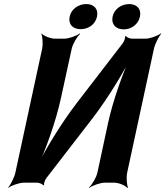

<svg xmlns="http://www.w3.org/2000/svg" viewBox="-20 -902 816 948"><path d="M585 -687 358 -392C282 -293 198 -155 159 -72L162 -71C203 -154 256 -302 281 -418L334 -661C339 -685 361 -722 376 -735L374 -737C358 -725 320 -711 297 -711H252C229 -711 195 -725 185 -737L184 -735C190 -722 193 -685 188 -661L56 -50C51 -26 32 11 20 24V26C36 14 75 0 98 0H164C173 0 191 7 193 13L198 11C195 5 203 -16 210 -24L437 -318C513 -417 597 -555 636 -638L632 -639C591 -556 538 -408 513 -292L461 -50C456 -26 434 11 419 24L420 26C436 14 475 0 498 0H544C567 0 599 14 609 26L612 24C606 11 603 -26 608 -50L740 -661C745 -685 764 -722 776 -735L774 -737C758 -725 721 -711 698 -711H631C622 -711 604 -718 602 -724L597 -722C600 -716 592 -695 585 -687ZM379 -758C417 -758 451 -782 459 -820C467 -857 444 -882 406 -882C368 -882 332 -858 324 -820C316 -781 340 -758 379 -758ZM591 -757C629 -757 663 -782 671 -820C679 -857 656 -882 618 -882C580 -882 544 -858 536 -820C528 -782 552 -757 591 -757Z"/></svg>

Font: Asimov
Style: EdgeExtremeIt
Weight: 500
Designer: Google
Version: Version 2.000980: 2014